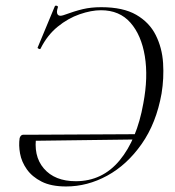

<svg xmlns="http://www.w3.org/2000/svg" viewBox="-20 -662 631 694"><path d="M219 12Q165 12 130.5 -5.5Q96 -23 77 -50Q58 -77 52.5 -107Q47 -137 51 -163Q55 -175 64 -175H112Q99 -99 138.5 -53Q178 -7 254 -7Q350 -7 412.5 -82.5Q475 -158 498 -288Q516 -383 503.5 -459Q491 -535 451.5 -580Q412 -625 345 -625Q310 -625 268 -610.5Q226 -596 188.5 -565.5Q151 -535 127 -487Q126 -483 120.5 -485.5Q115 -488 116 -490L178 -639Q180 -643 185.5 -641Q191 -639 189 -635Q183 -617 188.5 -609.5Q194 -602 209 -607Q250 -622 279.5 -629Q309 -636 346 -636Q425 -636 472.5 -608.5Q520 -581 543 -535Q566 -489 569.5 -434Q573 -379 564 -324Q545 -217 492 -141.5Q439 -66 367.5 -27Q296 12 219 12ZM94 -153 98 -175 482 -177 480 -158Z"/></svg>

Font: Cormorant Garamond Light Light
Style: Italic
Weight: 300
Italic angle: -10°
Version: Version 4.001